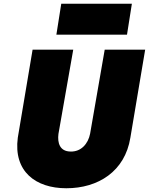

<svg xmlns="http://www.w3.org/2000/svg" viewBox="-20 -965 795 1025"><path d="M281 -780H658L684 -945H307ZM154 -700 75 -230C51 -50 170 40 334 40C504 40 647 -50 676 -230L755 -700H539L461 -251C451 -199 414 -154 356 -156C299 -157 286 -202 292 -250L371 -700Z"/></svg>

Font: Jost* Black
Style: Italic
Weight: 900
Italic angle: -10°
Version: Version 3.7